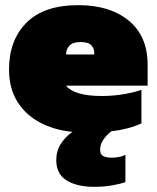

<svg xmlns="http://www.w3.org/2000/svg" viewBox="-20 -504 607 744"><path d="M346 220Q278 220 238 195Q198 170 198 116Q198 81 216 53Q234 25 261 7Q189 0 133.5 -30Q78 -60 46.5 -111.5Q15 -163 15 -235Q15 -348 82.5 -416Q150 -484 284 -484Q406 -484 479 -424Q552 -364 552 -253V-172H236Q251 -153 285.5 -142.5Q320 -132 375 -132Q420 -132 462 -139.5Q504 -147 528 -156V-26Q482 -4 411 5Q392 20 380 38Q368 56 368 76Q368 95 380.5 101Q393 107 415 107Q428 107 442.5 104Q457 101 466 96V202Q449 208 416.5 214Q384 220 346 220ZM236 -293H345V-302Q345 -316 334 -328.5Q323 -341 292 -341Q262 -341 249 -327Q236 -313 236 -293Z"/></svg>

Font: Kanit Black
Style: Regular
Weight: 900
Designer: Katatrad Team
Foundry: CadsonDemak
Version: Version 2.000; ttfautohint (v1.8.3)